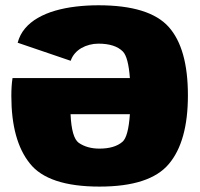

<svg xmlns="http://www.w3.org/2000/svg" viewBox="-20 -702 758 728"><path d="M357.5 5.5Q548 5.5 620 -80Q692.5 -165.5 692.5 -340.5Q692.5 -518 620 -599.5Q546.5 -682 353.5 -682Q309 -682 267.2 -677Q225.5 -672 189.2 -661.5Q153 -651 123.8 -634.2Q94.5 -617.5 74.8 -594Q55 -570.5 47 -540L248 -471.5Q253.5 -487.5 264.2 -499.8Q275 -512 289 -520Q303 -528 319.5 -532.2Q336 -536.5 353 -536.5Q416.5 -536.5 446 -506.5Q466.5 -485.5 472.5 -406H27.5Q23 -377.5 23 -338Q23 -169.5 93 -82.5Q162 5.5 357.5 5.5ZM472.5 -269Q466.5 -183.5 444.5 -164.5Q414.5 -138.5 357 -138.5Q310.5 -138.5 278.5 -160.5Q251.5 -180 247.5 -269Z"/></svg>

Font: Anybody Thin Black
Style: Regular
Weight: 900
Version: Version 1.113;gftools[0.9.25]